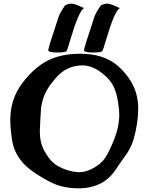

<svg xmlns="http://www.w3.org/2000/svg" viewBox="-20 -1019 787 1048"><path d="M438.5 -974.6Q410.2 -959 364.3 -803.7Q348.6 -749 343.3 -740.7Q337.9 -732.4 290.5 -732.4Q243.2 -732.4 243.2 -746.1V-747.1Q252.9 -785.2 265.1 -820.3Q277.3 -855.5 284.2 -878.4Q291 -901.4 299.3 -925.8Q307.6 -950.2 335 -989.3Q351.6 -999 370.6 -999Q389.6 -999 438.5 -974.6ZM633.8 -974.6Q605.5 -959 559.6 -803.7Q543.9 -749 538.6 -740.7Q533.2 -732.4 485.8 -732.4Q438.5 -732.4 438.5 -746.1V-747.1Q448.2 -785.2 460.4 -820.3Q472.7 -855.5 479.5 -878.4Q486.3 -901.4 494.6 -925.8Q502.9 -950.2 530.3 -989.3Q546.9 -999 565.9 -999Q585 -999 633.8 -974.6ZM419.9 -725.6Q505.9 -725.6 569.3 -694.8Q632.8 -664.1 683.6 -591.8Q734.4 -519.5 734.4 -426.8Q734.4 -375 723.1 -317.4Q711.9 -259.8 699.2 -231Q686.5 -202.1 675.8 -185.5Q665 -168.9 642.6 -138.7L611.3 -92.8Q543.9 8.8 409.2 8.8Q322.3 8.8 258.8 -23.4Q142.6 -83 99.6 -136.7Q56.6 -187.5 45.9 -253.9Q36.1 -320.3 36.1 -364.3Q36.1 -478.5 101.6 -564.9Q167 -651.4 240.7 -688.5Q314.5 -725.6 416 -725.6ZM200.2 -367.2 197.3 -302.7Q197.3 -240.2 222.2 -195.3Q247.1 -150.4 273.4 -128.4Q299.8 -106.4 340.3 -92.8Q380.9 -79.1 415 -79.1Q449.2 -79.1 490.7 -102.1Q532.2 -125 554.2 -157.7Q576.2 -190.4 603.5 -259.3Q630.9 -328.1 630.9 -391.6Q630.9 -421.9 623.5 -466.8Q616.2 -511.7 600.6 -545.4Q585 -579.1 549.8 -609.4Q489.3 -662.1 430.7 -662.1Q342.8 -662.1 283.2 -591.8Q255.9 -560.5 239.3 -532.7Q222.7 -504.9 214.4 -476.6Q206.1 -448.2 204.1 -429.2Q202.1 -410.2 200.2 -367.2Z"/></svg>

Font: Essays1743
Style: Medium
Weight: 500
Designer: Based on the typeface in a 1743 English translation of the essays of Montaigne.  PostScript/TrueType font designed by Jo
Version: Version 002.100